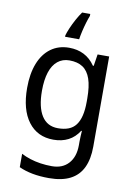

<svg xmlns="http://www.w3.org/2000/svg" viewBox="-106 -835 827 1144"><g transform="rotate(10 307.5 -263.0)"><path d="M345 -754Q338 -737 330 -710.5Q322 -684 315.5 -656Q309 -628 306 -606H221V-615Q226 -633 237.5 -660Q249 -687 264.5 -715.5Q280 -744 296 -766H345ZM257 -546Q307 -546 346.5 -526Q386 -506 414 -465H419L430 -536H500V9Q500 85 475.5 136.5Q451 188 400.5 214Q350 240 272 240Q217 240 172 231.5Q127 223 90 206V125Q115 138 144.5 147.5Q174 157 207.5 162Q241 167 277 167Q341 167 377.5 126.5Q414 86 414 16V-5Q414 -17 415 -39.5Q416 -62 417 -71H413Q387 -30 348 -10Q309 10 258 10Q161 10 106 -63Q51 -136 51 -267Q51 -353 75.5 -415.5Q100 -478 146.5 -512Q193 -546 257 -546ZM271 -472Q230 -472 200.5 -448Q171 -424 156 -378Q141 -332 141 -266Q141 -167 174.5 -114.5Q208 -62 273 -62Q310 -62 337 -72.5Q364 -83 381 -105.5Q398 -128 406.5 -163Q415 -198 415 -246V-267Q415 -340 399.5 -385Q384 -430 352.5 -451Q321 -472 271 -472Z"/></g></svg>

Font: Noto Sans Display
Style: Regular
Weight: 400
Designer: Monotype Design Team
Foundry: Monotype Imaging Inc.
Version: Version 2.003